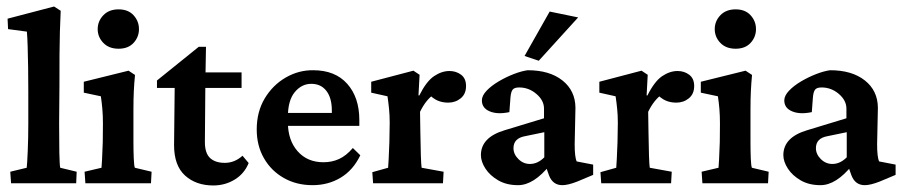

<svg xmlns="http://www.w3.org/2000/svg" viewBox="-20 -566 2794 593"><path d="M14.2 0 11.7 -35.6 62.5 -47.9Q64 -60.1 65.7 -100.1Q67.4 -140.1 67.4 -184.1V-283.2Q67.4 -319.8 66.9 -356.4Q66.4 -393.1 65.4 -422.9Q64.5 -452.6 63 -468.3L4.9 -476.1L3.4 -508.3L147 -545.9L167.5 -532.7Q166 -500 165 -468.8Q164.1 -437.5 163.8 -398.2Q163.6 -358.9 163.6 -302.2L162.6 -185.1Q162.6 -131.8 163.3 -94Q164.1 -56.2 166 -47.9L216.8 -35.6L215.3 0Z M243.7 0 241.2 -35.6 293.5 -47.9Q293.9 -52.2 295.2 -73.7Q296.4 -95.2 297.4 -127L297.9 -184.1Q297.9 -209.5 296.1 -229.5Q294.4 -249.5 291.5 -268.6L238.8 -279.8V-313.5L377 -347.7L397 -334.5Q394.5 -309.6 393.3 -284.7Q392.1 -259.8 392.1 -228V-128.4Q392.1 -100.6 393.1 -77.1Q394 -53.7 396.5 -47.9L448.2 -35.6L446.3 0ZM346.2 -415.5Q316.4 -415.5 299.1 -433.6Q281.7 -451.7 281.7 -476.1Q281.7 -500.5 299.1 -518.8Q316.4 -537.1 346.2 -537.1Q376 -537.1 392.6 -518.8Q409.2 -500.5 409.2 -476.1Q409.2 -451.7 392.6 -433.6Q376 -415.5 346.2 -415.5Z M748 -62.5Q734.9 -29.8 705.1 -11.5Q675.3 6.8 638.7 6.8Q585.4 6.8 551.5 -23.9Q517.6 -54.7 517.6 -117.7L519.5 -294.4H464.8V-317.4L593.8 -421.4H616.2L614.3 -314.5L612.8 -127.4Q612.8 -92.8 628.9 -77.9Q645 -63 674.3 -63Q704.6 -63 729 -85ZM578.1 -294.4V-342.3H726.1V-294.4Z M945.3 5.9Q895.5 5.9 856.4 -16.4Q817.4 -38.6 795.2 -77.4Q772.9 -116.2 772.9 -166Q772.9 -220.7 797.6 -262Q822.3 -303.2 862.3 -326.4Q902.3 -349.6 947.3 -349.1Q1015.1 -349.1 1052.5 -307.1Q1089.8 -265.1 1089.8 -195.3V-177.2H856.9V-217.3H1017.1L1004.9 -199.7V-224.6Q1004.9 -263.7 988 -285.4Q971.2 -307.1 941.4 -307.1Q911.6 -307.1 890.4 -281.5Q869.1 -255.9 869.1 -204.1V-189Q869.1 -132.8 899.2 -98.9Q929.2 -64.9 979 -64.9Q1005.4 -64.9 1027.3 -75Q1049.3 -85 1069.8 -108.9L1092.8 -86.4Q1070.8 -40.5 1032.2 -17.3Q993.7 5.9 945.3 5.9Z M1132.3 0 1129.9 -34.2 1178.7 -47.9Q1179.2 -52.7 1180.4 -75Q1181.6 -97.2 1182.6 -127L1183.6 -186.5Q1183.6 -210 1181.6 -229.5Q1179.7 -249 1176.8 -268.6L1126.5 -279.8V-313.5L1256.8 -347.7L1275.9 -335L1272.5 -271.5L1274.9 -271Q1296.9 -314.9 1320.6 -330.8Q1344.2 -346.7 1368.2 -346.7Q1388.7 -346.7 1404.1 -335.2Q1419.4 -323.7 1419.4 -300.3Q1419.4 -275.9 1403.1 -262.5Q1386.7 -249 1364.3 -249Q1346.2 -249 1331.5 -255.4Q1316.9 -261.7 1300.3 -278.8L1321.8 -275.9Q1295.9 -258.8 1277.3 -220.7L1278.3 -157.2Q1278.8 -116.2 1279.8 -86.2Q1280.8 -56.2 1282.2 -47.9L1350.1 -35.6L1348.1 0Z M1580.1 5.9Q1544.4 5.9 1518.8 -9Q1493.2 -23.9 1479.2 -45.4Q1465.3 -66.9 1465.3 -86.9Q1465.3 -141.6 1538.1 -163.6L1660.2 -200.7V-230.5Q1660.2 -255.9 1636.7 -275.9Q1613.3 -295.9 1583.5 -295.9Q1568.8 -295.9 1563.5 -289.3Q1558.1 -282.7 1556.6 -265.1L1553.2 -219.7Q1516.1 -211.9 1492.2 -222.2Q1468.3 -232.4 1468.3 -255.9Q1468.3 -270.5 1482.9 -285.9Q1497.6 -301.3 1520.3 -314.7Q1543 -328.1 1567.1 -337.4Q1591.3 -346.7 1609.9 -349.1Q1677.2 -349.1 1717 -317.6Q1756.8 -286.1 1757.3 -233.4L1754.9 -120.6Q1754.9 -80.1 1761.2 -67.4L1812 -57.6V-25.9L1763.2 -5.4Q1734.4 5.9 1716.8 5.9Q1687.5 5.9 1675.8 -23.9L1663.1 -59.6L1678.7 -56.6Q1628.4 5.9 1580.1 5.9ZM1616.7 -59.6Q1640.6 -59.6 1661.1 -80.1V-157.7L1602.1 -145.5Q1565.9 -139.2 1565.9 -108.4Q1565.9 -89.8 1581.1 -74.7Q1596.2 -59.6 1616.7 -59.6ZM1644 -378.4 1600.1 -393.1 1677.7 -530.3 1765.6 -512.2Z M1836.9 0 1834.5 -34.2 1883.3 -47.9Q1883.8 -52.7 1885 -75Q1886.2 -97.2 1887.2 -127L1888.2 -186.5Q1888.2 -210 1886.2 -229.5Q1884.3 -249 1881.3 -268.6L1831.1 -279.8V-313.5L1961.4 -347.7L1980.5 -335L1977.1 -271.5L1979.5 -271Q2001.5 -314.9 2025.1 -330.8Q2048.8 -346.7 2072.8 -346.7Q2093.3 -346.7 2108.6 -335.2Q2124 -323.7 2124 -300.3Q2124 -275.9 2107.7 -262.5Q2091.3 -249 2068.8 -249Q2050.8 -249 2036.1 -255.4Q2021.5 -261.7 2004.9 -278.8L2026.4 -275.9Q2000.5 -258.8 1981.9 -220.7L1982.9 -157.2Q1983.4 -116.2 1984.4 -86.2Q1985.4 -56.2 1986.8 -47.9L2054.7 -35.6L2052.7 0Z M2149.4 0 2147 -35.6 2199.2 -47.9Q2199.7 -52.2 2200.9 -73.7Q2202.1 -95.2 2203.1 -127L2203.6 -184.1Q2203.6 -209.5 2201.9 -229.5Q2200.2 -249.5 2197.3 -268.6L2144.5 -279.8V-313.5L2282.7 -347.7L2302.7 -334.5Q2300.3 -309.6 2299.1 -284.7Q2297.9 -259.8 2297.9 -228V-128.4Q2297.9 -100.6 2298.8 -77.1Q2299.8 -53.7 2302.2 -47.9L2354 -35.6L2352.1 0ZM2252 -415.5Q2222.2 -415.5 2204.8 -433.6Q2187.5 -451.7 2187.5 -476.1Q2187.5 -500.5 2204.8 -518.8Q2222.2 -537.1 2252 -537.1Q2281.7 -537.1 2298.3 -518.8Q2314.9 -500.5 2314.9 -476.1Q2314.9 -451.7 2298.3 -433.6Q2281.7 -415.5 2252 -415.5Z M2514.2 5.9Q2478.5 5.9 2452.9 -9Q2427.2 -23.9 2413.3 -45.4Q2399.4 -66.9 2399.4 -86.9Q2399.4 -141.6 2472.2 -163.6L2594.2 -200.7V-230.5Q2594.2 -255.9 2570.8 -275.9Q2547.4 -295.9 2517.6 -295.9Q2502.9 -295.9 2497.6 -289.3Q2492.2 -282.7 2490.7 -265.1L2487.3 -219.7Q2450.2 -211.9 2426.3 -222.2Q2402.3 -232.4 2402.3 -255.9Q2402.3 -270.5 2417 -285.9Q2431.6 -301.3 2454.3 -314.7Q2477.1 -328.1 2501.2 -337.4Q2525.4 -346.7 2543.9 -349.1Q2611.3 -349.1 2651.1 -317.6Q2690.9 -286.1 2691.4 -233.4L2689 -120.6Q2689 -80.1 2695.3 -67.4L2746.1 -57.6V-25.9L2697.3 -5.4Q2668.5 5.9 2650.9 5.9Q2621.6 5.9 2609.9 -23.9L2597.2 -59.6L2612.8 -56.6Q2562.5 5.9 2514.2 5.9ZM2550.8 -59.6Q2574.7 -59.6 2595.2 -80.1V-157.7L2536.1 -145.5Q2500 -139.2 2500 -108.4Q2500 -89.8 2515.1 -74.7Q2530.3 -59.6 2550.8 -59.6Z"/></svg>

Font: Lateef SemiBold
Style: Regular
Weight: 600
Designer: SIL International
Foundry: SIL International
Version: Version 4.200